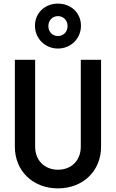

<svg xmlns="http://www.w3.org/2000/svg" viewBox="-20 -1030 640 1060"><path d="M538 -700H426V-220C426 -145 375 -93 300 -93C226 -93 174 -145 174 -220V-700H62V-220C62 -86 162 10 300 10C438 10 538 -86 538 -220ZM173 -888C173 -817 229 -762 300 -762C371 -762 427 -817 427 -888C427 -958 373 -1010 300 -1010C227 -1010 173 -958 173 -888ZM300 -831C269 -831 247 -855 247 -886C247 -917 269 -941 300 -941C331 -941 353 -917 353 -886C353 -855 331 -831 300 -831Z"/></svg>

Font: CommitMono
Style: 600Regular
Weight: 600
Monospace: yes
Designer: Eigil Nikolajsen
Foundry: Eigil Nikolajsen
Version: Version 1.143